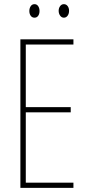

<svg xmlns="http://www.w3.org/2000/svg" viewBox="-20 -903 421 923"><path d="M333 0H78V-714H333V-689H104V-388H320V-363H104V-25H333ZM121 -850Q121 -863 127.5 -873Q134 -883 146 -883Q157 -883 163.5 -873.5Q170 -864 170 -850Q170 -836 163.5 -827Q157 -818 146 -818Q134 -818 127.5 -827.5Q121 -837 121 -850ZM262 -851Q262 -864 269 -873.5Q276 -883 287 -883Q298 -883 305 -874Q312 -865 312 -851Q312 -837 305 -827.5Q298 -818 287 -818Q276 -818 269 -828Q262 -838 262 -851Z"/></svg>

Font: Noto Sans Hebrew ExtraCondensed Thin
Style: Regular
Weight: 100
Width: 2
Designer: Monotype Design Team
Foundry: Monotype Imaging Inc.
Version: Version 2.004; ttfautohint (v1.8.4.7-5d5b)